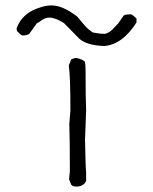

<svg xmlns="http://www.w3.org/2000/svg" viewBox="-20 -686 565 709"><path d="M364 -516Q299 -519 273 -543L216 -601Q183 -621 163 -621Q148 -621 135 -612Q126 -605 116 -600L88 -561Q79 -555 62 -555Q57 -557 43 -571L41 -580Q61 -639 130 -659Q149 -666 171 -666Q211 -666 265 -625Q278 -610 290.5 -594.5Q303 -579 323 -566Q348 -561 368 -561Q385 -566 396 -578Q407 -590 417 -600L437 -629Q442 -633 464 -633Q469 -632 484 -618V-603Q432 -521 364 -516ZM261 3Q249 3 243 -4L235 -24L238 -54Q238 -168 236 -229L240 -278Q240 -407 234 -444L243 -467L258 -472Q275 -471 292 -460Q296 -455 296 -419Q296 -330 298 -278L294 -170Q296 -62 298 -52V-18Q289 3 261 3Z"/></svg>

Font: Yozai
Style: Regular
Weight: 400
Designer: LXGW / Y.OzVox
Foundry: LXGW / Y.OzVox
Version: Version 0.861;October 22, 2024